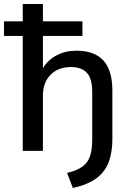

<svg xmlns="http://www.w3.org/2000/svg" viewBox="-34 -756 656 962"><path d="M331 186 302 110Q352 99 379.5 78.5Q407 58 417.5 25.5Q428 -7 428 -56V-296Q428 -363 401 -391.5Q374 -420 321 -420Q257 -420 219 -381Q181 -342 181 -277V0H80V-576H-14V-649H80V-736H181V-649H379V-576H181V-414Q206 -456 250 -479Q294 -502 349 -502Q439 -502 484 -453Q529 -404 529 -301V-59Q529 7 511 55.5Q493 104 450 136.5Q407 169 331 186Z"/></svg>

Font: Mulish SemiBold
Style: Regular
Weight: 600
Designer: Vernon Adams
Foundry: Vernon Adams
Version: Version 3.603; ttfautohint (v1.8.3)